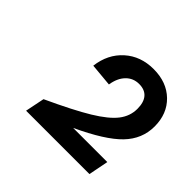

<svg xmlns="http://www.w3.org/2000/svg" viewBox="-103 -851 600 600"><g transform="rotate(45 197.0 -551.0)"><path d="M317 -614Q317 -643 304 -658Q291 -673 266 -673Q240 -673 222.5 -655Q205 -637 200 -605L124 -612Q131 -669 169.5 -703.5Q208 -738 265 -738Q323 -738 358.5 -703.5Q394 -669 394 -613Q394 -558 354 -516.5Q314 -475 217 -430H368L355 -364H75L88 -428Q179 -470 227.5 -499.5Q276 -529 296.5 -555.5Q317 -582 317 -614Z"/></g></svg>

Font: MedMera Sans Semibold
Style: Italic
Weight: 600
Italic angle: -11°
Designer: Kasper Nordkvist
Foundry: UNCUT.wtf
Version: Version 1.300